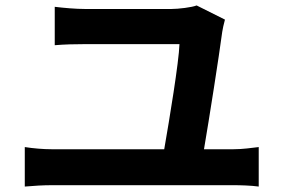

<svg xmlns="http://www.w3.org/2000/svg" viewBox="-20 -721 1040 705"><path d="M71 -181V-36C105 -39 140 -41 170 -41H837C860 -41 902 -40 930 -36V-181C904 -178 872 -173 837 -173H729C748 -284 784 -513 796 -604C797 -612 802 -635 806 -649L702 -701C685 -694 635 -688 609 -688C548 -688 357 -688 293 -688C259 -688 213 -692 181 -696V-555C217 -558 254 -559 294 -559C357 -559 562 -559 639 -559C637 -494 602 -282 583 -173H170C139 -173 103 -176 71 -181Z"/></svg>

Font: Noto Sans Mono CJK TC
Style: Bold
Weight: 700
Designer: Ryoko NISHIZUKA 西塚涼子 (kana, bopomofo & ideographs); Paul D. Hunt (Latin, Greek & Cyrillic); Sandoll Communications 산돌커뮤니
Foundry: Adobe
Version: Version 2.004;hotconv 1.0.118;makeotfexe 2.5.65603